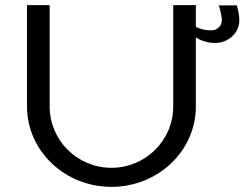

<svg xmlns="http://www.w3.org/2000/svg" viewBox="-20 -720 950 746"><path d="M85 -700V-306C85 -133.8 231.9 6 413 6C594.1 6 741 -133.8 741 -306V-574.4C763.6 -560.8 787.8 -553 815.2 -553C867.5 -553 910 -592.4 910 -641C910 -657.7 906.5 -676.4 900.2 -699H830C834 -687 842 -661 842 -641C842 -619.5 823.3 -602 800.3 -602C778.7 -602 759 -606.7 741 -615.4V-700H653V-306C653 -174.6 545.5 -68 413 -68C280.5 -68 173 -174.6 173 -306V-700Z"/></svg>

Font: Resamitz
Style: Bold
Weight: 700
Designer: gluk
Foundry: gluk
Version: Version 0.047